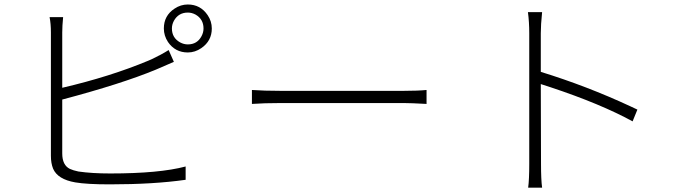

<svg xmlns="http://www.w3.org/2000/svg" viewBox="-20 -818 3040 860"><path d="M258.8 -372.1V-130.9Q258.8 -78.1 293 -61.5Q307.6 -54.7 331.1 -49.8Q391.6 -41 473.6 -41Q694.3 -41 811.5 -72.3V-12.7Q668 7.8 471.7 7.8Q369.1 7.8 317.4 -1Q238.3 -14.6 217.8 -62.5Q208 -86.9 208 -120.1V-672.9Q208 -711.9 202.1 -741.2H262.7Q258.8 -701.2 258.8 -672.9V-424.8Q472.7 -474.6 643.6 -545.9Q652.3 -549.8 659.2 -552.7Q701.2 -572.3 735.4 -593.8L758.8 -541Q750 -537.1 729.5 -528.3Q694.3 -512.7 677.7 -505.9Q524.4 -442.4 258.8 -372.1ZM821.3 -619.1Q863.3 -619.1 882.8 -656.2Q891.6 -672.9 891.6 -690.4Q891.6 -732.4 855.5 -752.9Q838.9 -761.7 821.3 -761.7Q779.3 -761.7 758.8 -724.6Q750 -708 750 -690.4Q750 -648.4 787.1 -627.9Q803.7 -619.1 821.3 -619.1ZM821.3 -797.9Q877.9 -797.9 910.2 -750Q928.7 -722.7 928.7 -690.4Q928.7 -634.8 881.8 -602.5Q853.5 -583 821.3 -583Q764.6 -583 732.4 -629.9Q713.9 -658.2 713.9 -690.4Q713.9 -748 761.7 -779.3Q789.1 -797.9 821.3 -797.9Z M1108.4 -352.5V-415Q1162.1 -411.1 1235.4 -411.1H1789.1Q1851.6 -411.1 1890.6 -415V-352.5Q1819.3 -356.4 1790 -356.4H1235.4Q1163.1 -356.4 1108.4 -352.5Z M2835 -327.1 2813.5 -274.4Q2670.9 -352.5 2447.3 -426.8Q2422.9 -434.6 2402.3 -441.4L2403.3 -84Q2403.3 -12.7 2408.2 22.5H2345.7Q2350.6 -12.7 2350.6 -84V-668.9Q2350.6 -719.7 2344.7 -763.7H2408.2Q2402.3 -707 2402.3 -668.9V-496.1Q2608.4 -432.6 2803.7 -341.8Q2820.3 -334 2835 -327.1Z"/></svg>

Font: Taipei Sans TC Beta Light
Style: Regular
Weight: 300
Designer: JT Foundry
Foundry: JT Foundry
Version: Version 1.000